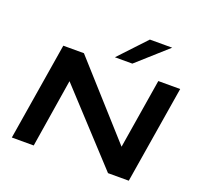

<svg xmlns="http://www.w3.org/2000/svg" viewBox="-156 -1122 1364 1303"><g transform="rotate(20 526.0 -470.5)"><path d="M57 0 172 -705H321L778 -196L860 -700H1018L903 4H753L294 -493L215 0ZM528 -751 710 -945H871L654 -751Z"/></g></svg>

Font: Georama Extra Expanded SemiBold
Style: Italic
Weight: 600
Width: 8
Italic angle: -9°
Designer: Jean-Baptiste Levee
Foundry: Production Type
Version: Version 1.000